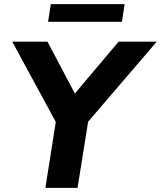

<svg xmlns="http://www.w3.org/2000/svg" viewBox="-20 -906 776 926"><path d="M199 0 249 -318 39 -705H209L341 -455L552 -705H736L405 -319L354 0ZM212 -801 225 -886H581L568 -801Z"/></svg>

Font: Nunito Sans ExtraBold
Style: Italic
Weight: 800
Italic angle: -9°
Designer: Vernon Adams
Foundry: Vernon Adams
Version: Version 3.006; ttfautohint (v1.8.3)